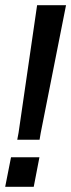

<svg xmlns="http://www.w3.org/2000/svg" viewBox="-31 -720 274 740"><path d="M35.5 -181.5 40.5 -208 112 -700H223.5L126 -208L121.5 -181.5ZM-11 0 11.5 -114H121L99 0Z"/></svg>

Font: Cabin Condensed Medium
Style: Italic
Weight: 500
Width: 3
Italic angle: -10°
Designer: Pablo Impallari
Foundry: Pablo Impallari. http://www.impallari.com Igino Marini. http://www.ikern.com
Version: Version 3.001; ttfautohint (v1.8.3)